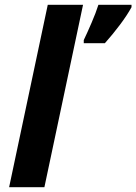

<svg xmlns="http://www.w3.org/2000/svg" viewBox="-20 -780 568 800"><path d="M18 0 179 -760H326L165 0ZM329 -600V-613Q343 -642 361.5 -685Q380 -728 390 -760H528V-750Q510 -717 480 -677Q450 -637 417 -600Z"/></svg>

Font: BC Sans
Style: Bold Italic
Weight: 700
Italic angle: -12°
Designer: Monotype Design Team
Province of B.C.
Foundry: Monotype Imaging Inc.
Version: Version 2.000;GOOG;noto-source:20170915:90ef993387c0